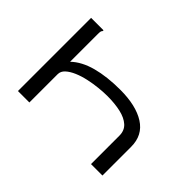

<svg xmlns="http://www.w3.org/2000/svg" viewBox="-117 -949 1234 1234"><g transform="rotate(45 500.0 -332.5)"><path d="M123 -665H236V-658Q230 -652 228.5 -645Q227 -638 227 -621V-370Q281 -422 371.5 -446.5Q462 -471 583 -471Q726 -471 808.5 -418.5Q891 -366 891 -261V0H787V-258Q787 -305 756.5 -332.5Q726 -360 673 -372Q620 -384 553 -384Q518 -384 474.5 -379.5Q431 -375 387.5 -365.5Q344 -356 308 -340.5Q272 -325 249.5 -304.5Q227 -284 227 -257V0H123Z"/></g></svg>

Font: Inconsolata UltraExpanded Medium
Style: Regular
Weight: 500
Width: 9
Monospace: yes
Designer: Raph Levien, Cyreal, Brenton Simpson
Foundry: Raph Levien, Cyreal, Google
Version: Version 3.001; ttfautohint (v1.8.2.53-6de2)